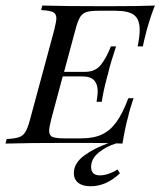

<svg xmlns="http://www.w3.org/2000/svg" viewBox="-47 -510 571 682"><path d="M503.2 -490.3Q487.9 -452.4 474.2 -403.2Q462.1 -356.5 460.5 -345.2H441.9Q449.2 -380.6 449.2 -404Q449.2 -441.1 429.4 -456.5Q409.7 -471.8 362.9 -471.8H304Q275 -471.8 260.5 -467.3Q246 -462.9 237.5 -449.2Q229 -435.5 221 -404.8L180.6 -254.8H255.6Q291.9 -254.8 311.7 -280.2Q331.5 -305.6 346.8 -345.2H365.3Q346 -287.9 336.3 -246.8L331.5 -229Q319.4 -183.1 314.5 -148.4H296Q296.8 -153.2 298.4 -165.3Q300 -177.4 300 -186.3Q300 -210.5 287.5 -224.6Q275 -238.7 242.7 -238.7H175.8L134.7 -85.5Q127.4 -54.8 127.4 -46.8Q127.4 -29 139.1 -23.8Q150.8 -18.5 182.3 -18.5H241.1Q285.5 -18.5 314.9 -32.3Q344.4 -46 366.5 -76.6Q388.7 -107.3 408.9 -161.3H427.4Q412.9 -118.5 408.1 -95.2Q399.2 -65.3 387.9 0L366.1 -0.8Q330.6 9.7 303.6 31.9Q276.6 54 276.6 83.1Q276.6 112.9 308.1 112.9Q323.4 112.9 341.1 106.5Q358.9 100 370.2 91.9L379 105.6Q330.6 151.6 275 151.6Q246 151.6 230.6 139.1Q215.3 126.6 215.3 104.8Q215.3 69.4 252.4 42.3Q289.5 15.3 338.7 -1.6Q291.1 -2.4 198.4 -2.4Q49.2 -2.4 -27.4 0L-23.4 -16.1Q5.6 -17.7 20.2 -22.6Q34.7 -27.4 43.1 -41.1Q51.6 -54.8 59.7 -85.5L146 -404.8Q153.2 -435.5 153.2 -444.4Q153.2 -461.3 141.5 -466.9Q129.8 -472.6 99.2 -474.2L103.2 -490.3Q179 -487.9 328.2 -487.9Q450 -487.9 503.2 -490.3Z"/></svg>

Font: Playfair Display SC
Style: Italic
Weight: 400
Italic angle: -14°
Designer: Claus Eggers Sørensen
Foundry: Claus Eggers Sørensen
Version: Version 1.202; ttfautohint (v1.6)